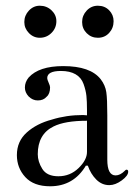

<svg xmlns="http://www.w3.org/2000/svg" viewBox="-20 -638 481 671"><path d="M119 -506Q97 -506 81 -522.5Q65 -539 65 -561Q65 -584 81 -601Q97 -618 119 -618Q143 -618 160 -602Q177 -586 177 -564Q177 -540 160 -523Q143 -506 119 -506ZM322 -506Q299 -506 283 -522Q267 -538 267 -561Q267 -584 283 -601Q299 -618 322 -618Q346 -618 361.5 -602Q377 -586 377 -564Q377 -540 361.5 -523Q346 -506 322 -506ZM155 13Q98 13 68.5 -19Q39 -51 39 -96Q39 -144 73.5 -175Q108 -206 161 -220Q212 -236 270 -236L284 -235V-254Q284 -284 282 -303Q280 -322 272 -344.5Q264 -367 244 -378.5Q224 -390 193 -390Q145 -390 145 -365Q145 -360 150 -349Q155 -338 155 -333Q155 -310 143 -300Q132 -287 112 -287Q94 -287 80 -301Q67 -315 67 -332Q67 -351 80 -367Q116 -407 201 -407Q296 -407 332 -361Q348 -340 351.5 -316Q355 -292 355 -235V-80Q355 -25 384 -25Q400 -25 416 -41Q417 -42 418 -43Q420 -45 422 -45Q428 -45 428 -38Q428 -24 405.5 -7.5Q383 9 362 9Q336 9 316.5 -10.5Q297 -30 287 -59H280Q237 13 155 13ZM184 -22Q225 -22 254.5 -50.5Q284 -79 284 -107V-216Q207 -216 167 -196Q112 -169 112 -99Q112 -73 128 -47.5Q144 -22 184 -22Z"/></svg>

Font: HK Venetian
Style: Regular
Weight: 400
Designer: Alfredo Marco Pradil
Foundry: Alfredo Marco Pradil
Version: Version 1.000;PS 001.000;hotconv 1.0.88;makeotf.lib2.5.64775